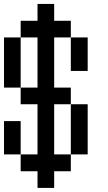

<svg xmlns="http://www.w3.org/2000/svg" viewBox="-20 -796 540 957"><path d="M0 -359.4V-609.4H83V-692.4H167V-776.4H250V-692.4H333V-609.4H417V-442.4H333V-609.4H250V-359.4H333V-276.4H417V-26.4H333V-276.4H250V-26.4H333V57.6H250V140.6H167V57.6H83V-26.4H167V-276.4H83V-359.4H167V-609.4H83V-359.4ZM0 -26.4V-192.4H83V-26.4Z"/></svg>

Font: KH Dot Kodenmachou 12
Style: Regular
Weight: 400
Designer: Original version for X68000 by Keitarou Hiraki (http://hp.vector.co.jp/authors/VA000874/) / TrueType conversion by Homem
Version: Version 1.00.20150527